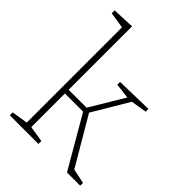

<svg xmlns="http://www.w3.org/2000/svg" viewBox="-219 -875 985 985"><g transform="rotate(45 273.5 -383.0)"><path d="M309 -297 462 -37 542 -20V0H446L284 -279H152V-35L239 -21V0H31V-21L119 -35V-726L31 -740V-761L152 -766V-306H282L393 -491L310 -501V-521L511 -526V-506L425 -492Z"/></g></svg>

Font: Bitter Pro ExtraLight
Style: Regular
Weight: 275
Designer: Sol Matas, and Bitter project Authors
Foundry: Sol Matas
Version: Version 1.010